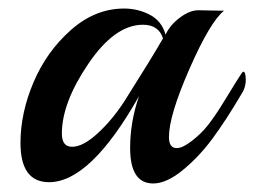

<svg xmlns="http://www.w3.org/2000/svg" viewBox="-20 -726 596 450"><path d="M445 -702 495 -701H505Q472 -674 424 -564.5Q376 -455 376 -405Q376 -379 394 -379Q395 -379 395 -379Q408 -379 430 -396Q452 -413 468 -433.5Q484 -454 502.5 -484Q521 -514 534.5 -536Q548 -558 550 -558Q556 -558 556 -539Q556 -520 545 -504Q509 -443 477.5 -400.5Q446 -358 408 -327Q370 -296 339 -296Q285 -296 285 -379Q285 -441 306 -501Q192 -299 95 -299Q28 -299 28 -391Q28 -461 58.5 -533Q89 -605 146 -655.5Q203 -706 271 -706Q303 -706 331 -691.5Q359 -677 368 -645Q379 -668 402 -685Q425 -702 445 -702ZM362 -636Q352 -668 315 -668Q249 -668 187 -576.5Q125 -485 125 -413Q125 -382 149 -382Q175 -382 210 -414.5Q245 -447 273 -491Q335 -589 362 -636Z"/></svg>

Font: Playball
Style: Regular
Weight: 400
Designer: Robert E. Leuschke
Foundry: Robert E. Leuschke
Version: Version 1.001